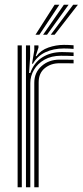

<svg xmlns="http://www.w3.org/2000/svg" viewBox="-20 -792 350 812"><path d="M89.8 0V-600H107.2L107.5 -552.5L103 -483.2H108Q123.5 -527 158.8 -549.4Q194 -571.8 242 -571.8Q254.8 -571.8 269.4 -571.1Q284 -570.5 291.2 -570V-555Q282 -555.5 266 -555.9Q250 -556.2 237.8 -556.2Q197.5 -556.2 168.4 -539.8Q139.2 -523.2 123.8 -496.9Q108.2 -470.5 108.2 -441V0ZM54.5 0V-600H72.2V0ZM125 0V-442.2Q125 -485.2 155.8 -512.5Q186.5 -539.8 231.5 -539.8Q246.5 -539.8 262.5 -539.6Q278.5 -539.5 291.2 -539.2V-524Q278.8 -524.5 262.5 -524.5Q246.2 -524.5 231.2 -524.5Q195 -524.5 169.2 -503.5Q143.5 -482.5 143.5 -443.5V0ZM115.5 -522.5 125 -579.2V-600H142.5L142.8 -591.2L131 -554.5H134.2Q152.5 -579.8 184.8 -591Q217 -602.2 250.2 -602.2Q258.5 -602.2 270 -601.8Q281.5 -601.2 291.2 -600.5V-585.2Q283.2 -586 272.1 -586.5Q261 -587 250 -587Q206 -587 172.1 -571.1Q138.2 -555.2 119.2 -522.5ZM130 -645 211 -772H231L146.5 -645ZM194.5 -645 289.5 -772H309.5L211 -645ZM162.2 -645 250.2 -772H270.2L178.8 -645Z"/></svg>

Font: Big Shoulders Inline Text Thin Medium
Style: Regular
Weight: 500
Version: Version 2.002